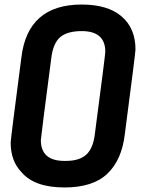

<svg xmlns="http://www.w3.org/2000/svg" viewBox="-20 -813 640 846"><path d="M264 13Q132 13 75 -54Q27 -103 27 -185Q27 -199 74 -558Q101 -793 340 -793Q455 -793 516 -740.5Q577 -688 577 -595Q577 -581 530 -222Q517 -109 453.5 -48Q390 13 264 13ZM270 -104Q331 -104 361 -132.5Q391 -161 398 -223Q444 -572 444 -585Q444 -676 340 -676Q277 -676 245.5 -649.5Q214 -623 206 -557Q162 -222 160 -196Q160 -104 264 -104Z"/></svg>

Font: Tanohe Sans SemiBold
Style: Italic
Weight: 600
Designer: Village Type and Design LLC & Cristiano Sobral
Foundry: Cooper Hewitt Smithsonian Design Museum
Version: Version 1.00;September 29, 2021;FontCreator 13.0.0.2655 64-b